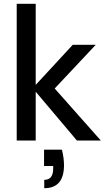

<svg xmlns="http://www.w3.org/2000/svg" viewBox="-20 -740 567 1011"><path d="M68 0V-720H168V-293L363 -504H484L268 -274L511 0H385L168 -257V0ZM213 251V207Q260 207 260 148V134H212V48H306Q317 92 317 130Q317 251 213 251Z"/></svg>

Font: DM Sans Medium
Style: Regular
Weight: 500
Designer: Colophon Foundry, Jonny Pinhorn
Foundry: Colophon Foundry
Version: Version 4.004; ttfautohint (v1.8.4.7-5d5b)